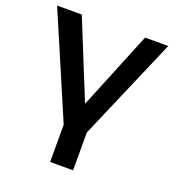

<svg xmlns="http://www.w3.org/2000/svg" viewBox="-132 -642 843 929"><g transform="rotate(20 289.5 -177.5)"><path d="M348.6 183.6V-11.2L575.7 -539.1H456.5L293 -138.7L130.4 -539.1H3.4L230.5 -8.3V183.6Z"/></g></svg>

Font: Winston Medium
Style: Regular
Weight: 500
Designer: Vernon Adams, Kim Jin-seong, David Berlow, Cristiano Sobral
Foundry: The Winston Project Authors
Version: Version 3.004